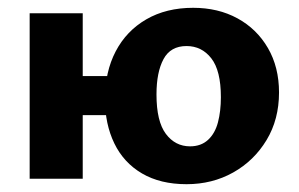

<svg xmlns="http://www.w3.org/2000/svg" viewBox="-20 -458 766 492"><path d="M56 0V-424H192V0ZM123 -163V-263H325V-163ZM458 14Q391 14 344 -13.5Q297 -41 273 -90.5Q249 -140 249 -204Q249 -274 276.5 -326.5Q304 -379 355 -408.5Q406 -438 475 -438Q539 -438 588.5 -411Q638 -384 666.5 -335Q695 -286 695 -221Q695 -152 663 -99Q631 -46 577.5 -16Q524 14 458 14ZM467 -83Q495 -83 513 -99.5Q531 -116 538.5 -144.5Q546 -173 546 -209Q546 -277 521.5 -308.5Q497 -340 458 -340Q417 -340 399 -306.5Q381 -273 381 -216Q381 -147 405 -115Q429 -83 467 -83Z"/></svg>

Font: Ysabeau Infant ExtraBold
Style: Regular
Weight: 800
Designer: Christian Thalmann (Catharsis Fonts)
Version: Version 2.001;gftools[0.9.30]; featfreeze: ss01,ss02,lnum